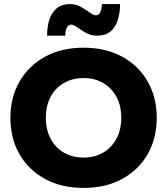

<svg xmlns="http://www.w3.org/2000/svg" viewBox="-20 -912 820 942"><path d="M390 10Q281 10 200 -34.5Q119 -79 75 -156.5Q31 -234 31 -334Q31 -434 75.5 -511.5Q120 -589 200.5 -633.5Q281 -678 390 -678Q499 -678 580 -633.5Q661 -589 705 -511.5Q749 -434 749 -334Q749 -234 705 -156.5Q661 -79 580 -34.5Q499 10 390 10ZM390 -139Q445 -139 486.5 -163.5Q528 -188 551.5 -232Q575 -276 575 -334Q575 -393 551.5 -436.5Q528 -480 486.5 -504.5Q445 -529 390 -529Q335 -529 293 -504.5Q251 -480 228 -436.5Q205 -393 205 -334Q205 -276 228 -232Q251 -188 293 -163.5Q335 -139 390 -139ZM211 -737Q211 -782 222.5 -816.5Q234 -851 258.5 -871.5Q283 -892 324 -892Q347 -892 365.5 -883.5Q384 -875 399.5 -864.5Q415 -854 428 -845.5Q441 -837 451 -837Q464 -837 471.5 -851Q479 -865 480 -892H569Q569 -848 557.5 -812.5Q546 -777 521.5 -757Q497 -737 456 -737Q433 -737 414.5 -745Q396 -753 380.5 -763.5Q365 -774 352.5 -782.5Q340 -791 329 -791Q316 -791 308.5 -777.5Q301 -764 300 -737Z"/></svg>

Font: Gantari ExtraBold
Style: Regular
Weight: 800
Version: Version 1.000